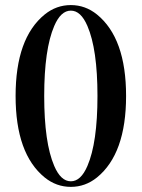

<svg xmlns="http://www.w3.org/2000/svg" viewBox="-20 -727 559 757"><path d="M156.2 -669.9Q202.1 -707 259.3 -707Q316.4 -707 362.3 -669.9Q477.1 -576.7 477.1 -348.6Q477.1 -120.6 362.3 -27.3Q316.4 9.8 259.3 9.8Q202.1 9.8 156.2 -27.3Q41.5 -120.6 41.5 -348.6Q41.5 -576.7 156.2 -669.9ZM193.8 -72.8Q219.7 -12.2 259.3 -12.2Q298.8 -12.2 324.7 -72.8Q364.3 -164.6 364.3 -348.6Q364.3 -532.7 324.7 -624.5Q298.8 -685.1 259.3 -685.1Q219.7 -685.1 193.8 -624.5Q154.3 -532.7 154.3 -348.6Q154.3 -164.6 193.8 -72.8Z"/></svg>

Font: UnifrakturMaguntia20
Style: Book
Weight: 400
Designer: j. 'mach' wust, Gerrit Ansmann, Georg Duffner, based on a font by Peter Wiegel, original typeface by Carl Albert Fahrenw
Version: Version 2017-03-19